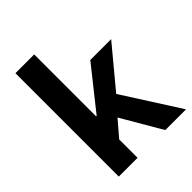

<svg xmlns="http://www.w3.org/2000/svg" viewBox="-222 -923 1048 1048"><g transform="rotate(-45 302.0 -399.0)"><path d="M79 0V-798H224V-320H228L419 -560H580L388 -329L598 0H438L302 -233L224 -142V0Z"/></g></svg>

Font: Noto Sans KR
Style: Bold
Weight: 700
Designer: Ryoko NISHIZUKA  (kana, bopomofo & ideographs); Paul D. Hunt (Latin, Greek & Cyrillic); Sandoll Communications , Soo-you
Foundry: Adobe
Version: Version 2.004-H2;hotconv 1.0.118;makeotfexe 2.5.65603